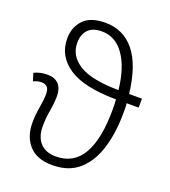

<svg xmlns="http://www.w3.org/2000/svg" viewBox="-141 -873 871 985"><g transform="rotate(20 294.0 -380.0)"><path d="M266 -770Q364 -770 425 -695.5Q486 -621 504 -468H574V-419H508Q510 -408 510 -394V-393Q510 -391 510 -389V-388Q510 -388 510 -387V-386Q510 -386 510 -385Q510 -384 510 -384V-383Q510 -382 510 -382V-381Q510 -381 510 -380V-371Q510 -371 510 -370V-366Q510 -261 484.5 -175.5Q459 -90 403.5 -40Q348 10 258 10Q172 10 130 -37.5Q88 -85 88 -159Q88 -202 96 -247Q104 -292 104 -321Q104 -349 92.5 -360Q81 -371 62 -371Q50 -371 38 -367.5Q26 -364 18 -360L5 -402Q21 -410 39 -414Q57 -418 78 -418Q118 -418 139 -395Q160 -372 160 -332Q160 -294 152 -249.5Q144 -205 144 -161Q144 -103 174 -70.5Q204 -38 260 -38Q452 -38 452 -366Q452 -380 451.5 -394Q451 -408 450 -419Q274 -420 191 -476Q108 -532 108 -627Q108 -688 146 -729Q184 -770 266 -770ZM264 -722Q213 -722 188.5 -695.5Q164 -669 164 -624Q164 -552 232 -510.5Q300 -469 446 -468Q433 -588 385.5 -655Q338 -722 264 -722Z"/></g></svg>

Font: BC Sans Light
Style: Regular
Weight: 300
Designer: Monotype Design Team
Foundry: Monotype Imaging Inc.
Version: Version 2.000;GOOG;noto-source:20170915:90ef993387c0